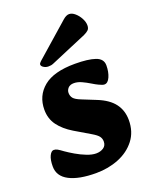

<svg xmlns="http://www.w3.org/2000/svg" viewBox="-138 -790 701 883"><g transform="rotate(-20 213.0 -349.0)"><path d="M178 16Q94 16 47 -8.5Q0 -33 0 -81Q0 -114 9 -132.5Q18 -151 30 -151Q39 -151 48 -146Q57 -141 73 -129Q90 -117 114 -103Q138 -89 163.5 -79Q189 -69 209 -69Q230 -69 245 -79Q260 -89 260 -109Q260 -123 252 -134Q244 -145 220 -159L144 -204Q101 -230 77 -262.5Q53 -295 53 -339Q53 -407 103 -448.5Q153 -490 257 -490Q321 -490 356 -478Q391 -466 391 -434Q391 -402 380.5 -378Q370 -354 353 -354Q347 -354 340 -357Q333 -360 326 -363Q315 -368 297 -379Q279 -390 259.5 -399Q240 -408 222 -408Q203 -408 193.5 -397.5Q184 -387 184 -374Q184 -359 192.5 -348Q201 -337 229 -326L296 -299Q351 -277 376.5 -243Q402 -209 402 -162Q402 -105 371 -65Q340 -25 289 -4.5Q238 16 178 16ZM115 -555Q106 -547 106 -541Q106 -533 116.5 -526.5Q127 -520 139 -520Q147 -520 152.5 -521Q158 -522 165 -525L342 -600Q357 -607 364.5 -614.5Q372 -622 372 -637Q372 -653 362.5 -671Q353 -689 338.5 -701.5Q324 -714 310 -714Q296 -714 280 -700Z"/></g></svg>

Font: Alkatra
Style: Regular
Weight: 400
Designer: Suman Bhandary
Version: Version 1.100;gftools[0.9.22]